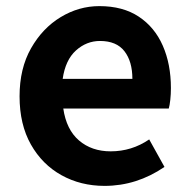

<svg xmlns="http://www.w3.org/2000/svg" viewBox="-20 -594 621 628"><path d="M322 14Q244 14 181 -21Q118 -56 81 -121.5Q44 -187 44 -279Q44 -370 81.5 -436Q119 -502 178.5 -538Q238 -574 305 -574Q382 -574 434 -539.5Q486 -505 512.5 -444.5Q539 -384 539 -306Q539 -286 537 -267.5Q535 -249 532 -239H187Q197 -170 238.5 -134.5Q280 -99 342 -99Q411 -99 468 -138L518 -48Q427 14 322 14ZM185 -336H413Q413 -393 387 -426.5Q361 -460 307 -460Q263 -460 228.5 -429Q194 -398 185 -336Z"/></svg>

Font: Source Han Sans CN Bold
Style: Bold
Weight: 700
Designer: Ryoko NISHIZUKA 西塚涼子 (kana & ideographs); Paul D. Hunt (Latin, Greek & Cyrillic); Wenlong ZHANG 张文龙 (bopomofo); Sandoll 
Foundry: Adobe Systems Incorporated
Version: Version 1.00;May 30, 2023;FontCreator 11.5.0.2422 32-bit